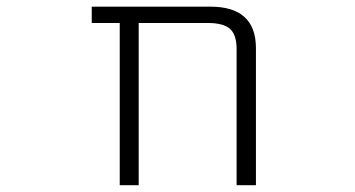

<svg xmlns="http://www.w3.org/2000/svg" viewBox="-20 -542 1040 563"><path d="M673.8 -398.4Q673.8 -439.5 654.8 -457Q635.7 -474.6 588.9 -474.6H386.7V1H331.1V-474.6H249V-522.5H596.7Q729.5 -522.5 730.5 -402.3V1H673.8Z"/></svg>

Font: GenEi Gothic M Light
Style: Regular
Weight: 300
Designer: o_tamon (Modified); [Source Han Sans]
Ryoko NISHIZUKA  (kana & ideographs); Paul D. Hunt (Latin, Greek & Cyrillic); Wenl
Version: Version 1.1a;Original Version 1.004